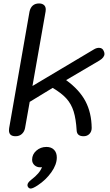

<svg xmlns="http://www.w3.org/2000/svg" viewBox="-20 -779 636 1112"><path d="M32 -24Q32 -32 33 -37L151 -712Q156 -735 170 -747Q184 -759 206 -759Q224 -759 234.5 -750Q245 -741 245 -724Q245 -716 244 -712L168 -281L524 -493Q539 -502 553 -502Q574 -502 581 -483Q585 -475 585 -467Q585 -446 555 -428L363 -315Q440 -259 475 -192.5Q510 -126 511 -38Q511 -17 498 -3.5Q485 10 464 10Q426 10 424 -23Q420 -90 406.5 -133.5Q393 -177 364.5 -208.5Q336 -240 285 -270L152 -189L125 -37Q121 -16 106.5 -3Q92 10 70 10Q32 10 32 -24ZM139 293Q139 279 161 262Q211 224 223 189Q220 190 213 190Q193 190 179.5 177.5Q166 165 166 146Q166 115 190.5 93.5Q215 72 249 72Q277 72 293 88.5Q309 105 309 133Q309 174 277.5 218.5Q246 263 199 294Q170 313 158 313Q149 313 143 305Q139 300 139 293Z"/></svg>

Font: Kodchasan Medium
Style: Italic
Weight: 500
Italic angle: -10°
Version: Version 1.000; ttfautohint (v1.6)